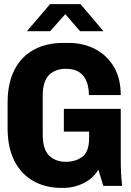

<svg xmlns="http://www.w3.org/2000/svg" viewBox="-20 -905 640 935"><path d="M278 10Q203 10 144 -22.5Q85 -55 51 -120Q17 -185 17 -281V-404Q17 -501 51 -566Q85 -631 146 -663.5Q207 -696 287 -696H314Q386 -696 443.5 -666Q501 -636 534.5 -579.5Q568 -523 568 -442H413Q413 -477 402.5 -506Q392 -535 367.5 -552.5Q343 -570 300 -570Q250 -570 219 -540Q188 -510 188 -437V-251Q188 -177 219.5 -147Q251 -117 300 -117Q348 -117 381 -141.5Q414 -166 414 -233V-264H291V-375H568V-137Q568 -93 569.5 -62.5Q571 -32 575 0H483L459 -79Q435 -37 388 -13.5Q341 10 288 10ZM111 -753 224 -885H372L484 -753H370L298 -836L224 -753Z"/></svg>

Font: Chivo Mono
Style: Bold
Weight: 700
Monospace: yes
Designer: Hector Gatti
Foundry: Omnibus-Type
Version: Version 1.008; ttfautohint (v1.8.4.7-5d5b)